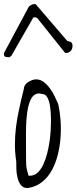

<svg xmlns="http://www.w3.org/2000/svg" viewBox="-58 -953 388 973"><path d="M24.4 -133.8Q17.6 -178.7 17.6 -221.2Q17.6 -263.7 22.9 -307.6Q28.3 -351.6 38.6 -398.9Q48.8 -446.3 62.5 -501Q62.5 -511.7 68.4 -521Q74.2 -530.3 84 -536.6Q93.8 -543 104.5 -546.9Q115.2 -550.8 125 -550.8Q146.5 -550.8 164.1 -537.1Q181.6 -523.4 195.8 -503.9Q210 -484.4 220.2 -462.4Q230.5 -440.4 237.3 -424.8Q245.1 -390.6 248.5 -347.2Q252 -303.7 249 -258.8Q246.1 -213.9 235.4 -170.4Q224.6 -127 205.1 -90.8Q185.5 -54.7 154.8 -30.3Q124 -5.9 82 0Q59.6 0 47.9 -15.1Q36.1 -30.3 30.8 -52.2Q25.4 -74.2 24.9 -96.7Q24.4 -119.1 24.4 -133.8ZM74.2 -136.7Q74.2 -127 74.7 -118.2Q75.2 -109.4 76.7 -101.1Q78.1 -92.8 80.6 -83.5Q83 -74.2 86.9 -62.5H92.8Q116.2 -62.5 132.8 -78.1Q149.4 -93.8 161.1 -118.7Q172.9 -143.6 180.7 -174.3Q188.5 -205.1 192.9 -234.9Q197.3 -264.6 198.7 -290.5Q200.2 -316.4 200.2 -332V-351.6Q200.2 -364.3 199.2 -380.4Q198.2 -396.5 195.8 -413.6Q193.4 -430.7 188.5 -444.8Q183.6 -459 175.8 -467.8Q168 -476.6 155.3 -476.6Q133.8 -483.4 118.7 -473.6Q103.5 -463.9 94.2 -440.9Q85 -418 80.1 -384.8Q75.2 -351.6 74.2 -311.5Q73.2 -271.5 73.7 -226.6Q74.2 -181.6 74.2 -136.7ZM-38.1 -677.7Q-38.1 -679.7 -37.6 -682.1Q-37.1 -684.6 -37.1 -685.5L86.9 -917Q87.9 -920.9 97.7 -926.8Q107.4 -932.6 118.2 -932.6Q119.1 -932.6 121.1 -932.1Q123 -931.6 123 -931.6L283.2 -745.1Q302.7 -741.2 306.2 -735.4Q309.6 -729.5 309.6 -719.7Q309.6 -715.8 308.1 -709.5Q306.6 -703.1 302.7 -697.8Q298.8 -692.4 292.5 -688.5Q286.1 -684.6 276.4 -684.6H272.5Q271.5 -684.6 271.5 -685.5L134.8 -856.4Q129.9 -865.2 116.2 -865.2H111.3L0 -670.9Q-1 -668.9 -5.9 -666Q-10.7 -663.1 -12.7 -663.1Q-30.3 -663.1 -34.2 -667Q-38.1 -670.9 -38.1 -677.7Z"/></svg>

Font: Shadows Into Light
Style: Regular
Weight: 400
Designer: Kimberly Geswein
Foundry: Kimberly Geswein
Version: Version 001.000